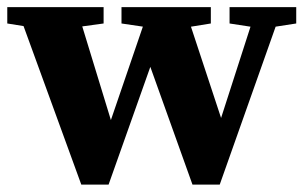

<svg xmlns="http://www.w3.org/2000/svg" viewBox="-27 -503 837 525"><path d="M195.3 1.8 18.5 -483.5H181.8L284.9 -146.3H267.1L271.4 -160.6L381.9 -483.5H477.5L586.8 -152.3H568.5L572.5 -164.9L675.2 -483.5H745.6L573.8 1.8H499.3L374.2 -347.7H394.2L389.2 -334.7L269.9 1.8ZM-7.1 -438.8V-483.5H256.3V-438.8L142.4 -423.2H90.2ZM305.2 -438.8V-483.5H549.5V-438.8L453.1 -423.2H410.9ZM600.7 -438.8V-483.5H783V-438.8L700.7 -426.1H683.5Z"/></svg>

Font: Source Serif 4 Variable
Style: Regular
Weight: 400
Designer: Frank Grießhammer
Foundry: Adobe
Version: Version 4.005;hotconv 1.1.0;makeotfexe 2.6.0